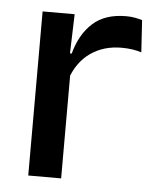

<svg xmlns="http://www.w3.org/2000/svg" viewBox="-43 -533 462 570"><g transform="rotate(5 188.5 -248.0)"><path d="M156 -295.5 135 -372H159Q174.5 -430 211 -463.2Q247.5 -496.5 310.5 -496.5Q325.5 -496.5 337.2 -494.2Q349 -492 358.5 -489L364.5 -393.5Q352.5 -397.5 337.5 -399.8Q322.5 -402 305 -402Q251.5 -402 212.5 -374.5Q173.5 -347 156 -295.5ZM62 0V-489H157.5L153 -346.5L160 -339.5V0Z"/></g></svg>

Font: Anek Gujarati Medium
Style: Regular
Weight: 500
Designer: Mrunmayee Ghaisas (Gujarati), Yesha Goshar (Latin)
Foundry: Ek Type
Version: Version 1.003